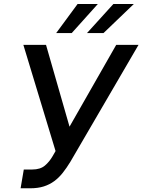

<svg xmlns="http://www.w3.org/2000/svg" viewBox="-20 -958 732 987"><path d="M85.9 9.9 102.3 -86.6H145.6Q187.1 -86.6 210.9 -106.9Q233.7 -126.1 250.7 -155.5L265.6 -181.5L100.1 -727.3H216.6L337.4 -306.8L577.4 -727.3H692.1L341.6 -126.1Q322.8 -95.2 302.9 -70Q283 -44.7 259.1 -27Q235.1 -9.2 204.9 0.4Q174.7 9.9 135.3 9.9ZM427.2 -788 562.9 -937.5H668L512.1 -788ZM268.8 -788 378.9 -937.5H483L348.7 -788Z"/></svg>

Font: Inter P Medium
Style: Italic
Weight: 500
Italic angle: 9.39999°
Designer: Rasmus Andersson
Foundry: rsms
Version: Version 3.018;git-588b23468